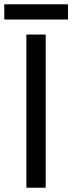

<svg xmlns="http://www.w3.org/2000/svg" viewBox="-26 -875 337 895"><path d="M97 0V-714H187V0ZM291 -855V-784H-6V-855Z"/></svg>

Font: Noto IKEA Arabic
Style: Regular
Weight: 400
Designer: Monotype Design Team
Foundry: Monotype Imaging Inc.
Version: Version 1.200